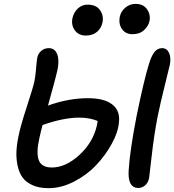

<svg xmlns="http://www.w3.org/2000/svg" viewBox="-20 -957 898 989"><path d="M662.1 -780.8Q627.4 -780.8 608.6 -806.9Q589.8 -833 597.2 -871.1Q603 -898.9 626 -918Q648.9 -937 678.2 -937Q717.8 -937 737.3 -909.4Q756.8 -881.8 750 -848.1Q744.6 -822.8 721.9 -801.8Q699.2 -780.8 662.1 -780.8ZM353 -862.8Q359.9 -893.6 381.1 -913.3Q402.3 -933.1 431.2 -933.1Q475.1 -933.1 495.1 -905Q515.1 -877 507.8 -840.8Q502 -812.5 480 -793.2Q458 -773.9 421.9 -773.9Q385.7 -773.9 366 -800Q346.2 -826.2 353 -862.8ZM229 12.2Q181.2 12.2 147 -3.4Q112.8 -19 95.2 -44.2Q77.6 -69.3 70.3 -105Q63 -140.6 64.7 -177Q66.4 -213.4 75.2 -254.9Q85 -306.2 117.7 -406Q150.4 -505.9 157.2 -538.1Q162.6 -563.5 165.8 -603.5Q168.9 -643.6 171.9 -659.2Q176.3 -681.6 192.9 -695.3Q209.5 -709 231 -709Q262.2 -709 274.2 -678.7Q286.1 -648.4 276.9 -601.1Q269 -562.5 227.1 -413.1Q332.5 -451.2 433.1 -451.2Q517.1 -451.2 558.3 -418.9Q599.6 -386.7 592.8 -327.1Q588.4 -275.9 555.9 -216.6Q523.4 -157.2 475.1 -106.2Q426.8 -55.2 360.6 -21.2Q294.4 12.7 229 12.2ZM692.9 11.2Q635.7 11.2 643.1 -84Q649.4 -183.1 683.1 -356.9Q720.7 -541.5 747.1 -627Q759.8 -668.9 775.6 -689Q791.5 -709 814.9 -709Q839.8 -709 850.8 -684.3Q861.8 -659.7 855 -624Q853.5 -615.2 829.8 -520.8Q806.2 -426.3 792 -356.9Q773.9 -264.6 761.5 -155Q749 -45.4 748 -40Q743.2 -16.1 727.8 -2.4Q712.4 11.2 692.9 11.2ZM183.1 -247.1Q165.5 -169.9 179.7 -132.1Q193.8 -94.2 247.1 -94.2Q317.9 -94.2 388.2 -158.2Q458.5 -222.2 479 -310.1Q481 -319.3 482.9 -334Q440.9 -351.1 388.2 -351.1Q307.1 -351.1 199.2 -313Q190.4 -280.3 183.1 -247.1Z"/></svg>

Font: Shantell Sans Normal
Style: Italic
Weight: 500
Italic angle: -11.31°
Designer: Stephen Nixon, Anya Danilova, Shantell Martin
Foundry: Arrow Type
Version: Version 1.006;[559af2be0]